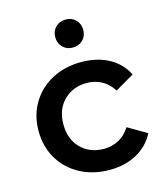

<svg xmlns="http://www.w3.org/2000/svg" viewBox="-114 -848 809 941"><g transform="rotate(-15 290.5 -377.0)"><path d="M38 -267Q38 -346 75 -408Q112 -470 177.5 -505Q243 -540 327 -540Q406 -540 465.5 -508Q525 -476 555 -416L459 -360Q436 -397 401.5 -415.5Q367 -434 326 -434Q256 -434 210 -388.5Q164 -343 164 -267Q164 -191 209.5 -145.5Q255 -100 326 -100Q367 -100 401.5 -118.5Q436 -137 459 -174L555 -118Q524 -58 464.5 -25.5Q405 7 327 7Q244 7 178 -28Q112 -63 75 -125.5Q38 -188 38 -267ZM236 -690Q236 -721 256 -741Q276 -761 307 -761Q338 -761 358 -741Q378 -721 378 -690Q378 -659 358 -639Q338 -619 307 -619Q276 -619 256 -639Q236 -659 236 -690Z"/></g></svg>

Font: Montserrat Alternates SemiBold
Style: Regular
Weight: 600
Designer: Julieta Ulanovsky
Foundry: Julieta Ulanovsky
Version: Version 7.200